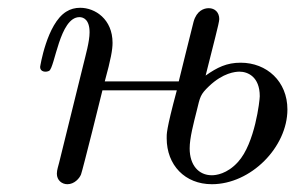

<svg xmlns="http://www.w3.org/2000/svg" viewBox="-20 -462 758 493"><path d="M83 -290C83 -277 98 -276 106 -280C121 -288 133 -418 184 -418C194 -418 210 -412 210 -379C210 -355 200 -321 193 -292L132 -45C130 -36 126 -26 126 -16C126 1 139 11 153 11C171 11 184 -4 188 -14C192 -24 243 -229 243 -230H434C406 -126 408 -117 408 -107C408 -38 455 11 524 11C624 11 718 -84 718 -181C718 -253 665 -301 598 -301C562 -301 538 -289 508 -268C528 -349 543 -403 543 -413C543 -430 532 -441 516 -441C504 -441 485 -435 477 -406C469 -376 443 -268 439 -253H249C265 -311 269 -335 269 -352C269 -413 224 -442 186 -442C173 -442 161 -439 150 -432C100 -401 83 -290 83 -290ZM467 -81C467 -108 477 -145 485 -177C494 -214 494 -219 517 -241C553 -275 584 -278 595 -278C616 -278 647 -265 647 -215C647 -205 635 -94 591 -46C563 -15 534 -12 524 -12C490 -12 467 -38 467 -81Z"/></svg>

Font: CMU Serif
Style: Italic
Weight: 500
Italic angle: -14.04°
Version: Version 0.7.0